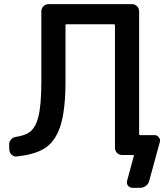

<svg xmlns="http://www.w3.org/2000/svg" viewBox="-20 -774 813 932"><path d="M655.3 -123Q655.3 -118.2 660.2 -118.2H730.5Q743.2 -118.2 751 -107.4Q756.8 -100.6 756.8 -91.8Q756.8 -88.9 755.9 -85L704.1 104.5Q700.2 119.1 688 128.4Q675.8 137.7 660.2 137.7H623Q609.4 137.7 601.6 127.4Q593.8 117.2 596.7 104.5L629.9 -17.6Q630.9 -21.5 627 -21.5H595.7H572.3Q558.6 -21.5 548.3 -31.7Q538.1 -42 538.1 -56.6V-652.3Q538.1 -656.2 533.2 -656.2H302.7Q297.9 -656.2 297.9 -652.3V-377.9Q297.9 -236.3 272 -159.2Q246.1 -82 191.4 -50.8Q144.5 -23.4 61.5 -14.6Q47.9 -12.7 37.1 -22.5Q26.4 -32.2 25.4 -45.9L24.4 -71.3Q23.4 -85 33.2 -96.2Q43 -107.4 56.6 -109.4Q99.6 -116.2 121.1 -130.9Q151.4 -150.4 166 -206.5Q180.7 -262.7 180.7 -377.9V-718.8Q180.7 -733.4 190.9 -743.7Q201.2 -753.9 214.8 -753.9H621.1Q634.8 -753.9 645 -743.7Q655.3 -733.4 655.3 -718.8Z"/></svg>

Font: Gen Jyuu GothicL Medium
Style: Regular
Weight: 500
Designer: [Source Han Sans]
Ryoko NISHIZUKA  (kana & ideographs); Paul D. Hunt (Latin, Greek & Cyrillic); Wenlong ZHANG  (bopomofo
Version: Version 1.002.20150607